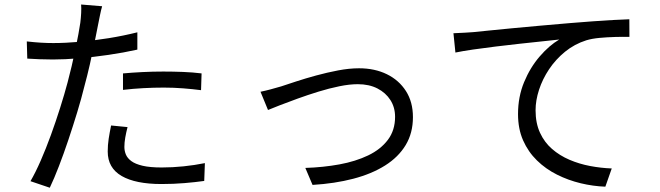

<svg xmlns="http://www.w3.org/2000/svg" viewBox="-20 -815 2990 870"><path d="M442.8 -786.7Q438 -770.4 433.1 -746.2Q428.1 -722 425.3 -707.5Q418.3 -671.4 408.7 -623.9Q399.1 -576.3 387.4 -524.3Q375.6 -472.2 362 -422.5Q349 -369.2 330 -306.8Q311 -244.4 289.8 -181.2Q268.6 -118 247 -62Q225.4 -5.9 205.6 35.6L118.1 6Q140.7 -32.8 164.5 -87.2Q188.3 -141.6 210.8 -203.5Q233.3 -265.5 252.7 -327.1Q272.2 -388.7 286.2 -441.3Q295.6 -476.1 304.7 -515.1Q313.8 -554.2 321.7 -591.6Q329.6 -629.1 335.3 -660.6Q340.9 -692.1 343.9 -711.9Q346.6 -732.9 347.8 -756.1Q348.9 -779.3 347.5 -794.6ZM221.3 -619.9Q276.5 -619.9 341.2 -625.6Q405.9 -631.3 473 -642.1Q540.2 -653 602.4 -668.6V-590.2Q540.4 -576.4 472.1 -566.4Q403.9 -556.4 338.6 -550.9Q273.4 -545.4 219.7 -545.4Q187.1 -545.4 159.3 -546.6Q131.4 -547.8 103.6 -549.4L101.4 -627.3Q136.9 -623.3 165.5 -621.6Q194.1 -619.9 221.3 -619.9ZM537.3 -482.3Q577 -486 624.7 -488.4Q672.3 -490.8 720.1 -490.8Q763.9 -490.8 808.4 -489.1Q852.9 -487.4 893.4 -482.4L891 -406.4Q852.8 -411.4 809.9 -414.7Q767.1 -418.1 722.5 -418.1Q675.8 -418.1 629.7 -415.6Q583.5 -413.1 537.3 -407.7ZM557.9 -239.1Q551.6 -214.6 547.6 -191.8Q543.6 -169 543.6 -149.1Q543.6 -131.3 550.4 -114.8Q557.3 -98.3 575 -85.1Q592.8 -71.8 626.2 -63.9Q659.5 -56.1 712.7 -56.1Q761.8 -56.1 811.9 -61.3Q862 -66.5 908.4 -75.9L905.4 4.9Q864.9 10.6 815.8 14.7Q766.7 18.9 711.7 18.9Q594.1 18.9 531.1 -17.6Q468.1 -54.2 468.1 -128.4Q468.1 -157.2 472.4 -186Q476.8 -214.7 483.4 -246.4Z M1160.4 -399.2Q1182.8 -403.8 1206.5 -410.2Q1230.1 -416.5 1253.9 -423.5Q1280.1 -432.1 1321.8 -445.9Q1363.5 -459.6 1412.7 -473Q1461.9 -486.4 1512.2 -496Q1562.6 -505.6 1606.8 -505.6Q1678 -505.6 1733 -478.7Q1787.9 -451.8 1819.5 -402.3Q1851.1 -352.9 1851.1 -284.4Q1851.1 -212.1 1818.2 -157.6Q1785.3 -103 1724.6 -64.9Q1663.9 -26.8 1580.5 -5Q1497.2 16.8 1396.2 22.9L1363.5 -54.1Q1444.8 -56.7 1518.1 -70.1Q1591.3 -83.5 1648.2 -110.8Q1705 -138.1 1737.6 -181.4Q1770.2 -224.8 1770.2 -285.6Q1770.2 -328.5 1749 -361.7Q1727.8 -394.8 1690.2 -414.2Q1652.5 -433.5 1600.9 -433.5Q1563.9 -433.5 1517.7 -424.1Q1471.5 -414.7 1422.9 -399.7Q1374.4 -384.7 1329.3 -368.4Q1284.3 -352.1 1249 -338.4Q1213.6 -324.7 1194.4 -316.6Z M2034.7 -664.4Q2063.5 -665.4 2086.6 -666.9Q2109.7 -668.4 2124.3 -669.4Q2148.3 -671.8 2193.5 -676.4Q2238.7 -681 2298.1 -686.7Q2357.5 -692.5 2425.3 -698.4Q2493.1 -704.3 2562.1 -710.3Q2617 -714.9 2665.9 -718.4Q2714.8 -721.9 2756.8 -724.3Q2798.8 -726.7 2831.7 -727.7L2832.1 -647.9Q2803.7 -648.5 2767.7 -647.5Q2731.6 -646.5 2696.8 -643.3Q2662 -640.1 2636.5 -632.3Q2583 -615.3 2540.4 -580.6Q2497.8 -545.8 2468 -501.2Q2438.2 -456.5 2422.5 -408.2Q2406.8 -359.9 2406.8 -315.5Q2406.8 -256.9 2426.9 -213.4Q2446.9 -170 2481.5 -140Q2516.1 -110 2560.3 -91.1Q2604.5 -72.1 2653.8 -62.8Q2703 -53.5 2752 -51.7L2723 30.9Q2667.6 28.9 2611.3 15.4Q2555 1.9 2503.9 -23.7Q2452.8 -49.2 2413.1 -88Q2373.4 -126.7 2350.3 -178.9Q2327.3 -231.1 2327.3 -298.2Q2327.3 -376.3 2354.8 -442.8Q2382.3 -509.2 2425.3 -559Q2468.2 -608.9 2514.1 -635.9Q2482 -632.3 2434.8 -627.4Q2387.6 -622.5 2333.5 -616.6Q2279.4 -610.6 2225 -604Q2170.6 -597.4 2123.3 -590.5Q2076 -583.6 2043.6 -576.9Z"/></svg>

Font: Noto Sans JP
Style: Regular
Weight: 100
Designer: Ryoko NISHIZUKA 西塚涼子 (kana, bopomofo & ideographs); Paul D. Hunt (Latin, Greek & Cyrillic); Sandoll Communications 산돌커뮤니
Foundry: Adobe
Version: Version 2.004;hotconv 1.0.118;makeotfexe 2.5.65603